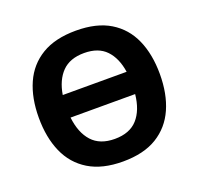

<svg xmlns="http://www.w3.org/2000/svg" viewBox="-127 -865 1051 1014"><g transform="rotate(-20 398.0 -357.5)"><path d="M738 -358Q738 -247 701.5 -164.5Q665 -82 590 -36Q515 10 398 10Q282 10 206.5 -36Q131 -82 94.5 -165Q58 -248 58 -359Q58 -470 94.5 -552Q131 -634 206.5 -679.5Q282 -725 399 -725Q515 -725 590 -679.5Q665 -634 701.5 -551.5Q738 -469 738 -358ZM399 -599Q319 -599 275 -554Q231 -509 218 -429H577Q565 -509 522 -554Q479 -599 399 -599ZM398 -117Q482 -117 526 -166Q570 -215 579 -303H216Q226 -215 270.5 -166Q315 -117 398 -117Z"/></g></svg>

Font: Noto IKEA Simplified Chinese
Style: Bold
Weight: 700
Designer: Monotype Design Team
Foundry: Monotype Imaging Inc.
Version: Version 1.100